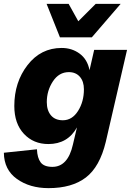

<svg xmlns="http://www.w3.org/2000/svg" viewBox="-41 -758 677 993"><path d="M434 -565H269L200 -738H314L364 -648L454 -738H583ZM446 -500H616L506 -24Q475 105 403 160Q331 215 210 215Q113 215 46.5 167.5Q-20 120 -21 32L150 14Q152 59 169.5 82Q187 105 230 105Q310 105 336 -10L357 -99Q309 -13 209 -13Q132 -13 82.5 -66Q33 -119 33 -210Q33 -333 101.5 -421.5Q170 -510 278 -510Q331 -510 371 -480.5Q411 -451 422 -395ZM284 -136Q332 -136 362.5 -184Q393 -232 393 -296Q393 -337 372 -361Q351 -385 315 -385Q264 -385 232.5 -337Q201 -289 201 -230Q201 -187 222.5 -161.5Q244 -136 284 -136Z"/></svg>

Font: Elaine Sans
Style: Bold Italic
Weight: 700
Italic angle: -13°
Designer: Wei Huang
Foundry: Wei Huang
Version: Version 2.001;December 24, 2019;FontCreator 12.0.0.2547 64-b